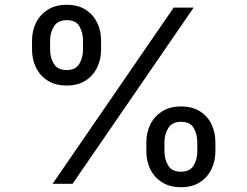

<svg xmlns="http://www.w3.org/2000/svg" viewBox="-20 -759 1022 793"><path d="M255.4 -405.8Q209 -405.8 177 -426Q145 -446.3 128.7 -480Q112.3 -513.7 112.3 -553.7V-591.8Q112.3 -631.8 128.9 -665.3Q145.5 -698.7 177.5 -719Q209.5 -739.3 255.4 -739.3Q302.2 -739.3 333.7 -719Q365.2 -698.7 381.3 -665.3Q397.5 -631.8 397.5 -591.8V-553.7Q397.5 -513.7 381.1 -480Q364.7 -446.3 333.3 -426Q301.8 -405.8 255.4 -405.8ZM255.4 -469.7Q292.5 -469.7 307.6 -495.4Q322.8 -521 322.8 -553.7V-591.8Q322.8 -624 308.1 -649.9Q293.5 -675.8 255.4 -675.8Q218.8 -675.8 202.9 -649.9Q187 -624 187 -591.8V-553.7Q187 -521 202.4 -495.4Q217.8 -469.7 255.4 -469.7ZM727.5 14.2Q681.2 14.2 649.2 -6.1Q617.2 -26.4 600.8 -60.1Q584.5 -93.8 584.5 -133.8V-171.9Q584.5 -211.9 601.1 -245.4Q617.7 -278.8 649.7 -299.1Q681.6 -319.3 727.5 -319.3Q774.4 -319.3 806.2 -299.1Q837.9 -278.8 853.8 -245.4Q869.6 -211.9 869.6 -171.9V-133.8Q869.6 -93.8 853.3 -60.1Q836.9 -26.4 805.4 -6.1Q773.9 14.2 727.5 14.2ZM727.5 -49.8Q764.6 -49.8 779.8 -75.4Q794.9 -101.1 794.9 -133.8V-171.9Q794.9 -204.1 780.3 -230Q765.6 -255.9 727.5 -255.9Q690.9 -255.9 675 -230Q659.2 -204.1 659.2 -171.9V-133.8Q659.2 -101.1 674.6 -75.4Q689.9 -49.8 727.5 -49.8ZM197.3 0 697.3 -727.5H779.8L279.8 0Z"/></svg>

Font: Inter Variable LoSnoCo
Style: Regular
Weight: 400
Designer: Rasmus Andersson
Foundry: rsms
Version: Version 4.000;git-a52131595; featfreeze: case,dlig,ss01,ss02